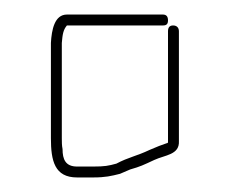

<svg xmlns="http://www.w3.org/2000/svg" viewBox="-20 -652 315 264"><path d="M50 -593V-462C50 -431 55 -408 86 -408H108C125 -408 133 -410 145 -413L159 -419C173 -423 177 -425 192 -432C207 -439 227 -439 226 -458V-609C226 -614 223 -617 218 -617C213 -617 211 -614 211 -609V-456C211 -456 210 -455 209 -455C203 -453 195 -450 186 -446C167 -437 157 -436 140 -427C129 -424 124 -423 108 -423H86C70 -423 66 -433 66 -447C65 -452 65 -457 65 -462V-593C66 -605 67 -611 72 -617H204C209 -617 211 -619 211 -624C211 -629 209 -632 204 -632H72C55 -632 51 -611 50 -593Z"/></svg>

Font: Electronic
Style: UltTh
Weight: 100
Version: Version 1.011